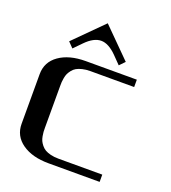

<svg xmlns="http://www.w3.org/2000/svg" viewBox="-146 -922 917 1030"><g transform="rotate(20 312.5 -407.0)"><path d="M291.5 -814.5 453.1 -652.8 423.8 -622.6 379.9 -667.5Q333 -714.4 291.5 -714.4Q249 -714.4 203.1 -667.5L159.2 -622.6L129.9 -652.8ZM541.5 -583.5V-541.5H291.5Q266.6 -541.5 246.6 -536.6Q226.6 -531.7 213.9 -524.4Q201.2 -517.1 191.9 -505.1Q182.6 -493.2 177.7 -482.7Q172.9 -472.2 170.2 -457.5Q167.5 -442.9 167 -433.3Q166.5 -423.8 166.5 -410.6V-172.9Q166.5 -159.7 167 -149.9Q167.5 -140.1 170.2 -125.5Q172.9 -110.8 177.7 -100.3Q182.6 -89.8 191.9 -78.1Q201.2 -66.4 213.9 -58.8Q226.6 -51.3 246.6 -46.4Q266.6 -41.5 291.5 -41.5H541.5V0H250Q156.2 0 98.9 -40.3Q41.5 -80.6 41.5 -149.9V-433.1Q41.5 -502.9 98.9 -543.2Q156.2 -583.5 250 -583.5Z"/></g></svg>

Font: Gputeks
Style: Bold
Weight: 600
Width: 8
Version: Version 0.9